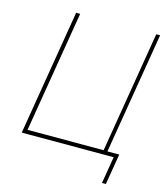

<svg xmlns="http://www.w3.org/2000/svg" viewBox="-128 -824 922 1076"><g transform="rotate(15 333.5 -286.0)"><path d="M545.9 0H58.6L179.2 -727.5H202.6L85.9 -23.4H527.3L644 -727.5H666.5ZM565.9 156.2 591.8 0H539.1L543 -22.5H618.2L588.4 156.2Z"/></g></svg>

Font: Inter 20pt Thin
Style: Italic
Weight: 250
Italic angle: -9.3988°
Version: Version 4.001;git-66647c0bb